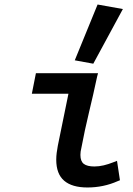

<svg xmlns="http://www.w3.org/2000/svg" viewBox="-20 -818 590 850"><path d="M139 -494H414L410 -479Q393 -399 374 -320.5Q355 -242 340 -162Q338 -154 337 -147Q336 -140 336 -132Q336 -104 351 -92.5Q366 -81 398 -81Q418 -81 439 -86Q460 -91 480 -99L498 -106L511 -20L501 -16Q438 12 367 12Q299 12 264 -18Q229 -48 229 -111Q229 -126 231 -141.5Q233 -157 236 -173L283 -403H121ZM311 -551 412 -798 524 -778 393 -536Z"/></svg>

Font: Codetta
Style: Bold Italic
Weight: 700
Italic angle: -11°
Designer: Ulrich Proeller
Foundry: PROSA GmbH
Version: Version 2.00;September 29, 2018;FontCreator 11.5.0.2427 64-b